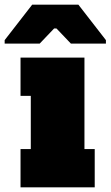

<svg xmlns="http://www.w3.org/2000/svg" viewBox="-70 -803 474 823"><path d="M18 0V-164H62V-392H18V-556H292V-164H336V0ZM-50 -616V-631L68 -783H266L384 -631V-616H234L172 -681H162L100 -616Z"/></svg>

Font: Alfa Slab One
Style: Regular
Weight: 400
Designer: JM Sole
Foundry: JM Sole
Version: Version 2.000